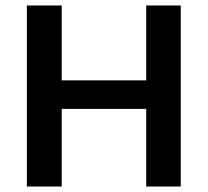

<svg xmlns="http://www.w3.org/2000/svg" viewBox="-20 -680 758 700"><path d="M78 0V-660H205V-387H513V-660H639V0H513V-283H205V0Z"/></svg>

Font: Bricolage Grotesque 12pt SemiBold
Style: Regular
Weight: 600
Designer: Mathieu Triay
Foundry: Atelier Triay
Version: Version 1.001; ttfautohint (v1.8.4.7-5d5b);gftools[0.9.33.de